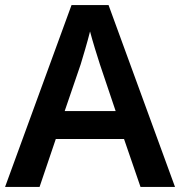

<svg xmlns="http://www.w3.org/2000/svg" viewBox="-20 -737 711 757"><path d="M534 0H670L408 -717H262L0 0H136L200 -189H469ZM374 -483 436 -299H235L298 -483C305 -506 325 -572 335 -613C344 -578 365 -510 374 -483Z"/></svg>

Font: Noto Sans Myanmar SemiBold
Style: Regular
Weight: 600
Designer: Monotype Design Team
Foundry: Monotype Imaging Inc.
Version: Version 2.107